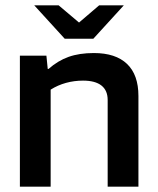

<svg xmlns="http://www.w3.org/2000/svg" viewBox="-20 -704 594 724"><path d="M171 0H55V-494H155L160 -444H163Q198 -475 238.5 -489.5Q279 -504 334 -504Q416 -504 459 -463Q502 -422 502 -342V0H386V-327Q386 -363 362.5 -381.5Q339 -400 293 -400Q260 -400 229 -391.5Q198 -383 171 -366ZM109 -684H201L278 -619L354 -684H447L332 -558H224Z"/></svg>

Font: Blinker SemiBold
Style: Regular
Weight: 600
Designer: Juergen Huber
Foundry: supertype
Version: Version 1.015;PS 1.15;hotconv 1.0.88;makeotf.lib2.5.647800